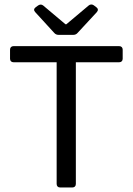

<svg xmlns="http://www.w3.org/2000/svg" viewBox="-20 -829 586 849"><path d="M135.7 -775.4 219.7 -683.6C224.6 -677.7 231.4 -674.8 239.3 -674.8H303.7C311.5 -674.8 318.4 -677.7 323.2 -683.6L408.2 -775.4C415 -783.2 414.1 -791 406.2 -796.9L394.5 -805.7C387.7 -810.5 378.9 -810.5 372.1 -804.7L273.4 -721.7H269.5L170.9 -804.7C164.1 -810.5 155.3 -809.6 148.4 -804.7L137.7 -796.9C128.9 -790 128.9 -783.2 135.7 -775.4ZM230.5 -553.7V-15.6C230.5 -5.9 236.3 0 246.1 0H299.8C309.6 0 315.4 -5.9 315.4 -15.6V-553.7H506.8C516.6 -553.7 522.5 -559.6 522.5 -569.3V-609.4C522.5 -619.1 516.6 -625 506.8 -625H40C30.3 -625 24.4 -619.1 24.4 -609.4V-569.3C24.4 -559.6 30.3 -553.7 40 -553.7Z"/></svg>

Font: Ed Sans Neue
Style: Regular
Weight: 400
Designer: Stephen Hutchings
Version: Version 1.004;PS 001.004;hotconv 1.0.88;makeotf.lib2.5.64775